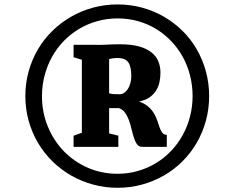

<svg xmlns="http://www.w3.org/2000/svg" viewBox="-20 -931 1080 884"><path d="M96.7 -488.8Q96.7 -547.9 111.8 -602.3Q127 -656.7 154.5 -703.6Q182.1 -750.5 220.9 -788.6Q259.8 -826.7 306.9 -853.8Q354 -880.9 408.4 -895.8Q462.9 -910.6 521.5 -910.6Q580.1 -910.6 634.3 -895.8Q688.5 -880.9 735.4 -853.8Q782.2 -826.7 820.6 -788.6Q858.9 -750.5 886 -703.6Q913.1 -656.7 928 -602.3Q942.9 -547.9 942.9 -488.8Q942.9 -429.7 928 -375.2Q913.1 -320.8 886 -273.9Q858.9 -227.1 820.6 -188.7Q782.2 -150.4 735.4 -123.3Q688.5 -96.2 634.3 -81.3Q580.1 -66.4 521.5 -66.4Q462.9 -66.4 408.4 -81.3Q354 -96.2 306.9 -123.3Q259.8 -150.4 220.9 -188.7Q182.1 -227.1 154.5 -273.9Q127 -320.8 111.8 -375Q96.7 -429.2 96.7 -488.8ZM173.3 -488.8Q173.3 -413.6 200.2 -348.4Q227.1 -283.2 273.9 -234.9Q320.8 -186.5 384.3 -158.7Q447.8 -130.9 521.5 -130.9Q570.3 -130.9 615 -143.8Q659.7 -156.7 698 -179.9Q736.3 -203.1 767.6 -235.8Q798.8 -268.6 820.8 -308.3Q842.8 -348.1 854.7 -393.8Q866.7 -439.5 866.7 -488.8Q866.7 -538.6 854.7 -584.7Q842.8 -630.9 820.8 -670.4Q798.8 -710 767.6 -742.4Q736.3 -774.9 698 -798.1Q659.7 -821.3 615 -833.7Q570.3 -846.2 521.5 -846.2Q471.7 -846.2 426.5 -833.3Q381.3 -820.3 342.8 -797.1Q304.2 -773.9 272.7 -741.2Q241.2 -708.5 219.2 -668.7Q197.3 -628.9 185.3 -583.3Q173.3 -537.6 173.3 -488.8ZM318.8 -306.2 356.9 -319.8V-655.8L318.8 -667.5V-724.6H418Q432.6 -724.1 444.3 -724.4Q456.1 -724.6 468.8 -725.3Q481.4 -726.1 496.3 -726.6Q511.2 -727.1 532.7 -727.1Q584.5 -727.1 619.9 -717.3Q655.3 -707.5 677.2 -689.9Q699.2 -672.4 709 -648.4Q718.8 -624.5 718.8 -596.7Q718.8 -576.2 714.6 -554.9Q710.4 -533.7 699.5 -515.4Q688.5 -497.1 669.2 -483.2Q649.9 -469.2 620.1 -463.9Q647 -454.1 663.6 -439.2Q680.2 -424.3 689.9 -407.2Q699.7 -390.1 705.1 -373Q710.4 -356 715.6 -342Q720.7 -328.1 727.8 -319.3Q734.9 -310.5 748 -310.1V-254.9H633.3Q619.6 -254.9 611.1 -266.6Q602.5 -278.3 596.7 -296.4Q590.8 -314.5 585.7 -336.2Q580.6 -357.9 573.5 -377.7Q566.4 -397.5 555.4 -412.6Q544.4 -427.7 527.3 -433.1H482.4V-316.9L524.9 -306.2V-254.9H318.8ZM482.4 -501.5Q493.7 -498 505.9 -497.6Q518.1 -497.1 530.3 -497.1Q542.5 -497.1 552.5 -504.2Q562.5 -511.2 569.6 -522.9Q576.7 -534.7 580.6 -549.6Q584.5 -564.5 584.5 -580.1Q584.5 -625.5 570.1 -644.8Q555.7 -664.1 520.5 -664.1Q510.7 -664.1 501 -662.8Q491.2 -661.6 482.4 -658.7Z"/></svg>

Font: Merriweather UltraBold
Style: Regular
Weight: 900
Designer: Eben Sorkin ( sorkintype@gmail.com )
Foundry: Eben Sorkin
Version: Version 1.570; ttfautohint (v1.3) -l 8 -r 32 -G 0 -x 0 -H 60